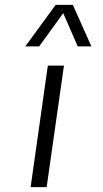

<svg xmlns="http://www.w3.org/2000/svg" viewBox="-20 -770 422 790"><path d="M209 -750H279.8L356 -579.1H299.8L240.2 -715.8L141.1 -579.1H84ZM176.8 -500H243.2L171.9 0H106Z"/></svg>

Font: Oakes Grotesk
Style: Light Italic
Weight: 300
Designer: Samuel Oakes
Foundry: Samuel Oakes
Version: Version 1.0 | wf-rip DC20170320